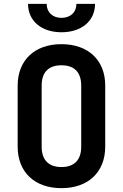

<svg xmlns="http://www.w3.org/2000/svg" viewBox="-20 -970 640 1000"><path d="M300 -802C405 -802 475 -861 475 -950H378C378 -906 347 -877 300 -877C254 -877 223 -906 223 -950H126C126 -861 196 -802 300 -802ZM300 10C440 10 528 -74 528 -206V-525C528 -656 440 -740 300 -740C160 -740 72 -656 72 -524V-206C72 -74 160 10 300 10ZM300 -100C233 -100 197 -137 197 -206V-524C197 -593 232 -630 300 -630C368 -630 403 -593 403 -524V-206C403 -137 367 -100 300 -100Z"/></svg>

Font: Tekne LDO
Style: Bold
Weight: 700
Monospace: yes
Designer: Alessio Laiso, Mario Rullo, Paolo Rosset
Foundry: Alessio Laiso
Version: Version 1.000;hotconv 1.0.109;makeotfexe 2.5.65596